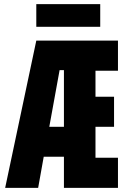

<svg xmlns="http://www.w3.org/2000/svg" viewBox="-20 -911 603 931"><path d="M5 0 156 -714H552V-568H443V-442H533V-296H443V-146H552V0H290V-151H192L165 0ZM269 -571 219 -296H290V-571ZM156 -781V-891H466V-781Z"/></svg>

Font: Noto Sans Mono SemiCondensed Black
Style: Regular
Weight: 900
Width: 4
Designer: Monotype Design Team
Foundry: Monotype Imaging Inc.
Version: Version 2.014; ttfautohint (v1.8.4.7-5d5b)